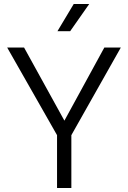

<svg xmlns="http://www.w3.org/2000/svg" viewBox="-20 -946 644 966"><path d="M267 0V-266L16 -707H101L304 -339L505 -707H588L339 -266V0ZM269 -789 351 -926H429L333 -789Z"/></svg>

Font: Onest Light
Style: Regular
Weight: 300
Designer: Dmitri Voloshin, Andrey Kudryavtsev
Foundry: Dmitri Voloshin, Andrey Kudryavtsev
Version: Version 1.000;gftools[0.9.33]